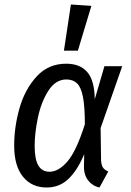

<svg xmlns="http://www.w3.org/2000/svg" viewBox="-20 -821 580 853"><path d="M401 -380 444 -527H523L427 -252L429 -110Q430 -89 436.5 -78Q443 -67 461 -59L422 12Q392 6 372 -19Q352 -44 353 -84L354 -136Q325 -66 285 -27Q245 12 187 12Q121 12 82 -36Q43 -84 43 -174Q43 -258 67 -341.5Q91 -425 143 -481.5Q195 -538 274 -538Q336 -538 368 -500.5Q400 -463 401 -380ZM134 -173Q134 -113 150.5 -85.5Q167 -58 200 -58Q240 -58 279.5 -103.5Q319 -149 357 -269Q357 -347 348.5 -390.5Q340 -434 322 -451Q304 -468 275 -468Q227 -468 195 -418Q163 -368 148.5 -299Q134 -230 134 -173ZM386 -795 326 -596H264L295 -801Z"/></svg>

Font: Fira Sans Condensed
Style: Italic
Weight: 400
Width: 3
Italic angle: -8°
Designer: bBox Type GmbH & Carrois Corporate GbR & Edenspiekermann AG
Foundry: bBox Type GmbH & Carrois Corporate GbR & Edenspiekermann AG
Version: Version 4.301